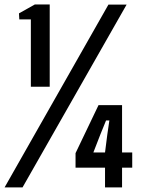

<svg xmlns="http://www.w3.org/2000/svg" viewBox="-68 -820 618 840"><path d="M67 -440.5V-735H16.5L15 -761.5L84.5 -800.5H149.5V-440.5ZM-48 0 406.5 -800H486L30.5 0ZM466 -360V-153H510.5V-86.5H466V0H391.5V-86.5H262.5V-150L363 -360ZM391.5 -153 401.5 -231.5 410.5 -293H396L371 -231.5L340.5 -153Z"/></svg>

Font: Big Shoulders Medium
Style: Regular
Weight: 500
Designer: Patric King
Foundry: XO Type Co
Version: Version 2.002